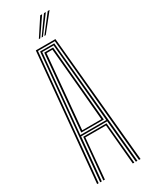

<svg xmlns="http://www.w3.org/2000/svg" viewBox="-243 -1001 823 1049"><g transform="rotate(-30 168.0 -477.0)"><path d="M30.8 0 105.8 -800H229.5L304.8 0H294.8L221 -791.5H114.5L40.5 0ZM70 0 94.2 -261.8H241.2L265.5 0H255.8L233 -253.2H102.5L79.8 0ZM50.2 0 123.2 -783.2H212.2L285.2 0H275.2L250 -269.5H85.5L60.2 0ZM85.5 -278H249L228.5 -504.2L203.8 -774.8H131.8L106.5 -504.2ZM96.5 -287 116.2 -504.2 139.8 -766.5H195.5L219.2 -504.2L238.8 -287ZM107.2 -295.2H228L209.5 -504.2L186.5 -758H149L126.2 -504.2ZM151 -845 222.5 -954H234.5L159.8 -845ZM185.8 -845 269.8 -954H281.5L194.5 -845ZM168.5 -845 246.2 -954H258L177 -845Z"/></g></svg>

Font: Big Shoulders Inline Text ExtraLight
Style: Regular
Weight: 250
Version: Version 2.002